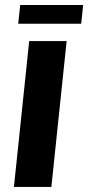

<svg xmlns="http://www.w3.org/2000/svg" viewBox="-20 -741 350 761"><path d="M52.2 -647 60.1 -721.2H309.6L301.8 -647ZM35.2 0 95.7 -578.1H244.1L183.6 0Z"/></svg>

Font: Oswald
Style: Demi-Bold
Weight: 600
Designer: Vernon Adams
Foundry: Vernon Adams
Version: 3.0; ttfautohint (v0.94.23-7a4d-dirty) -l 8 -r 50 -G 200 -x 